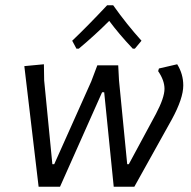

<svg xmlns="http://www.w3.org/2000/svg" viewBox="-20 -706 723 726"><path d="M269 -522 253 -552Q309 -605 385 -686H408Q459 -614 515 -552L490 -522H482Q430 -577 393 -627Q339 -573 278 -522ZM630 -255 488 0H410L374 -357H366L207 0H126L72 -456L146 -463L147 -402L178 -85H185L325 -398L348 -459H427L430 -402L461 -85H467L570 -276Q602 -337 602 -370Q602 -402 578 -437L581 -447L650 -463Q673 -426 673 -383Q673 -334 630 -255Z"/></svg>

Font: Alegreya Sans
Style: Italic
Weight: 400
Italic angle: -7°
Designer: Juan Pablo del Peral
Foundry: Huerta Tipografica
Version: Version 2.007